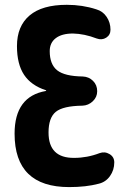

<svg xmlns="http://www.w3.org/2000/svg" viewBox="-20 -760 540 790"><path d="M389.6 -129.9Q411.1 -137.7 430.7 -126Q450.2 -114.3 450.2 -91.8Q450.2 -60.5 432.6 -35.6Q415 -10.7 385.7 -3.9Q334 9.8 264.6 9.8Q40 9.8 40 -210Q40 -363.3 168.9 -385.7Q169.9 -385.7 169.9 -387.7Q169.9 -388.7 168.9 -388.7Q108.4 -408.2 79.1 -452.1Q49.8 -496.1 49.8 -570.3Q49.8 -652.3 101.6 -696.3Q153.3 -740.2 254.9 -740.2Q319.3 -740.2 376 -721.7Q403.3 -713.9 418.9 -690.4Q434.6 -667 434.6 -637.7Q434.6 -616.2 417 -605Q399.4 -593.8 377.9 -601.6Q327.1 -621.1 280.3 -622.1Q234.4 -622.1 209.5 -603Q184.6 -584 184.6 -549.8Q184.6 -495.1 215.3 -470.7Q246.1 -446.3 320.3 -445.3Q345.7 -444.3 362.8 -427.2Q379.9 -410.2 379.9 -384.8Q379.9 -360.4 361.8 -343.3Q343.8 -326.2 319.3 -325.2Q239.3 -324.2 209.5 -299.8Q179.7 -275.4 179.7 -214.8Q179.7 -109.4 285.2 -110.4Q338.9 -110.4 389.6 -129.9Z"/></svg>

Font: Rounded-X Mgen+ 1m bold
Style: Bold
Weight: 700
Designer: [Source Han Sans]
Ryoko NISHIZUKA  (kana & ideographs); Paul D. Hunt (Latin, Greek & Cyrillic); Wenlong ZHANG  (bopomofo
Version: Version 1.059.20150602